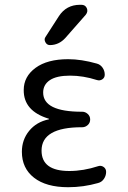

<svg xmlns="http://www.w3.org/2000/svg" viewBox="-20 -780 540 810"><path d="M185.5 -276.4Q186.5 -276.4 186.5 -278.3Q186.5 -279.3 185.5 -279.3Q79.1 -311.5 80.1 -400.4Q80.1 -457 129.9 -493.7Q179.7 -530.3 267.6 -530.3Q323.2 -530.3 388.7 -511.7Q403.3 -507.8 412.6 -494.6Q421.9 -481.4 421.9 -464.8Q421.9 -452.1 411.6 -445.3Q401.4 -438.5 388.7 -442.4Q331.1 -460.9 275.4 -460.9Q218.8 -460.9 190.4 -441.9Q162.1 -422.9 162.1 -389.6Q162.1 -308.6 325.2 -308.6H327.1Q339.8 -308.6 350.1 -299.3Q360.4 -290 360.4 -275.9Q360.4 -261.7 350.1 -252.4Q339.8 -243.2 327.1 -243.2H325.2Q155.3 -243.2 155.3 -144.5Q155.3 -58.6 272.5 -58.6Q332 -58.6 394.5 -79.1Q406.2 -83 417 -75.7Q427.7 -68.4 427.7 -54.7Q427.7 -39.1 418.5 -25.4Q409.2 -11.7 393.6 -7.8Q332 9.8 267.6 9.8Q174.8 9.8 123.5 -30.3Q72.3 -70.3 72.3 -139.6Q72.3 -190.4 103 -228Q133.8 -265.6 185.5 -276.4ZM317.4 -759.8H323.2Q339.8 -759.8 346.2 -745.6Q352.5 -731.4 341.8 -717.8L255.9 -620.1Q228.5 -589.8 190.4 -589.8Q177.7 -589.8 171.4 -602.1Q165 -614.3 171.9 -624L228.5 -711.9Q259.8 -759.8 317.4 -759.8Z"/></svg>

Font: Rounded Mgen+ 2m regular
Style: Regular
Weight: 400
Designer: [Source Han Sans]
Ryoko NISHIZUKA  (kana & ideographs); Paul D. Hunt (Latin, Greek & Cyrillic); Wenlong ZHANG  (bopomofo
Version: Version 1.059.20150602